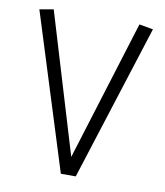

<svg xmlns="http://www.w3.org/2000/svg" viewBox="-75 -698 654 761"><g transform="rotate(10 252.5 -317.5)"><path d="M425 -636 250 -72 80 -636 24 -626 221 1H281L481 -626Z"/></g></svg>

Font: FiraGO Light
Style: Regular
Weight: 300
Designer: bBox Type
Foundry: bBox Type GmbH
Version: Version 1.001;PS 001.001;hotconv 1.0.88;makeotf.lib2.5.64775